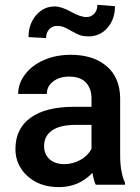

<svg xmlns="http://www.w3.org/2000/svg" viewBox="-20 -765 581 795"><path d="M43.9 0ZM376.5 0Q368.7 -15.1 362.8 -49.3Q306.2 9.8 224.1 9.8Q144.5 9.8 94.2 -35.6Q43.9 -81.1 43.9 -147.9Q43.9 -232.4 106.7 -277.6Q169.4 -322.8 286.1 -322.8H358.9V-357.4Q358.9 -398.4 335.9 -423.1Q313 -447.8 266.1 -447.8Q225.6 -447.8 199.7 -427.5Q173.8 -407.2 173.8 -376H55.2Q55.2 -419.4 84 -457.3Q112.8 -495.1 162.4 -516.6Q211.9 -538.1 272.9 -538.1Q365.7 -538.1 420.9 -491.5Q476.1 -444.8 477.5 -360.4V-122.1Q477.5 -50.8 497.6 -8.3V0ZM246.1 -85.4Q281.2 -85.4 312.3 -102.5Q343.3 -119.6 358.9 -148.4V-248H294.9Q229 -248 195.8 -225.1Q162.6 -202.1 162.6 -160.2Q162.6 -126 185.3 -105.7Q208 -85.4 246.1 -85.4ZM456.1 -739.3Q456.1 -685.5 425 -649.9Q394 -614.3 347.2 -614.3Q328.1 -614.3 314.2 -618.4Q300.3 -622.6 274.7 -637.2Q249 -651.9 238.5 -654.8Q228 -657.7 215.3 -657.7Q196.8 -657.7 183.8 -643.8Q170.9 -629.9 170.9 -607.4L98.1 -611.3Q98.1 -665 129.2 -701.7Q160.2 -738.3 206.5 -738.3Q234.4 -738.3 273.7 -716.3Q313 -694.3 338.4 -694.3Q356.9 -694.3 370.1 -708.3Q383.3 -722.2 383.3 -745.1Z"/></svg>

Font: Roboto Medium
Style: Regular
Weight: 500
Designer: Google
Version: Version 2.134; 2016; ttfautohint (v1.6)